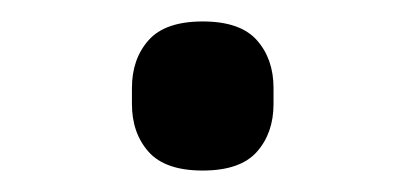

<svg xmlns="http://www.w3.org/2000/svg" viewBox="-20 -394 378 179"><path d="M169 -235Q134 -235 118.5 -252.5Q103 -270 103 -297V-312Q103 -339 118.5 -356.5Q134 -374 169 -374Q204 -374 219.5 -356.5Q235 -339 235 -312V-297Q235 -270 219.5 -252.5Q204 -235 169 -235Z"/></svg>

Font: IBM Plex Sans KR Text
Style: Regular
Weight: 450
Designer: Mike Abbink; Paul van der Laan; Pieter van Rosmalen; Wujin Sim; Chorong Kim; Dohee Lee;
Foundry: Sandoll Inc.
Version: Version 1.001